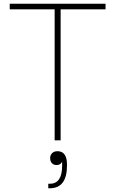

<svg xmlns="http://www.w3.org/2000/svg" viewBox="-20 -750 616 1026"><path d="M272 0V-700H32V-730H544V-700H304V0ZM238 256V232H246Q312 232 312 136V114Q304 132 282 132Q267 132 257.5 122Q248 112 248 95Q248 79 258.5 68.5Q269 58 287 58Q338 58 338 130V134Q338 256 246 256Z"/></svg>

Font: Sora Thin
Style: Regular
Weight: 32
Designer: Jonathan Barnbrook, Julián Moncada
Foundry: Barnbrook Fonts
Version: Version 2.000